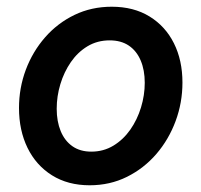

<svg xmlns="http://www.w3.org/2000/svg" viewBox="-20 -549 604 577"><path d="M249.5 7.8Q184.1 7.8 136.2 -22.2Q88.4 -52.2 62.7 -104.7Q37.1 -157.2 37.1 -224.6Q37.1 -284.7 57.6 -339.4Q78.1 -394 115.5 -436.8Q152.8 -479.5 203.9 -504.2Q254.9 -528.8 315.9 -528.8Q381.8 -528.8 429.4 -499.5Q477.1 -470.2 502.7 -418.9Q528.3 -367.7 528.3 -300.8Q528.3 -240.7 507.8 -185.3Q487.3 -129.9 450 -86.4Q412.6 -43 361.6 -17.6Q310.5 7.8 249.5 7.8ZM254.4 -93.3Q291 -93.3 320.8 -111.3Q350.6 -129.4 371.6 -159.4Q392.6 -189.5 403.8 -226.3Q415 -263.2 415 -300.3Q415 -338.4 402.8 -367.2Q390.6 -396 367.2 -411.9Q343.8 -427.7 309.6 -427.7Q272.5 -427.7 242.9 -409.9Q213.4 -392.1 192.9 -362.3Q172.4 -332.5 161.4 -296.1Q150.4 -259.8 150.4 -222.2Q150.4 -184.1 162.4 -155Q174.3 -126 197.5 -109.6Q220.7 -93.3 254.4 -93.3Z"/></svg>

Font: Reddit Sans SemiBold
Style: Italic
Weight: 600
Italic angle: -11.25°
Designer: Stephen Hutchings
Version: Version 1.013